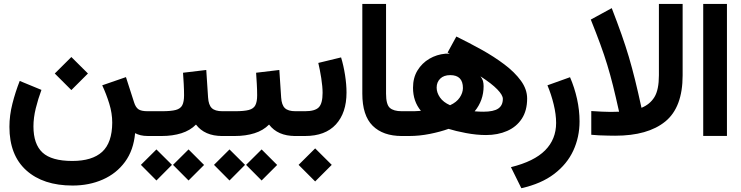

<svg xmlns="http://www.w3.org/2000/svg" viewBox="-20 -697 3798 984"><path d="M260.7 -320.3 345.7 -404.8 430.7 -320.3 345.7 -235.4ZM555.2 -68.4Q555.2 -116.7 540 -165.8Q524.9 -214.8 503.9 -259.8L625.5 -301.8L667 -172.9Q674.8 -147.5 689.2 -137.2Q703.6 -127 736.3 -127H755.9V0H738.3Q716.8 0 700.9 -3.9Q685.1 -7.8 672.4 -14.6Q664.6 72.8 620.6 132.6Q576.7 192.4 506.8 223.1Q437 253.9 352.1 253.9Q201.2 253.9 114.7 176Q28.3 98.1 28.3 -46.9Q28.3 -105.5 43.5 -165.3Q58.6 -225.1 81.1 -282.2L192.4 -236.3Q175.3 -190.4 163.3 -141.8Q151.4 -93.3 151.4 -49.3Q151.4 42 198 85Q244.6 127.9 350.6 127.9Q452.6 127.9 503.7 81.1Q554.7 34.2 555.2 -68.4Z M1130.4 0H1118.7Q1028.8 0 984.4 -58.6Q954.6 -28.3 909.7 -14.2Q864.7 0 809.1 0H736.3V-127H810.1Q856.4 -127 880.9 -133.5Q905.3 -140.1 914.3 -158Q923.3 -175.8 923.3 -208.5Q923.3 -236.8 921.6 -267.1Q919.9 -297.4 918 -324.2L1037.1 -338.4L1046.4 -197.3Q1048.8 -159.2 1065.4 -143.1Q1082 -127 1119.6 -127H1130.4ZM866.7 147.9 946.3 68.8 1025.9 148.4 946.3 228ZM702.1 147.9 781.7 68.8 861.3 147.9 781.7 228Z M1504.9 0H1493.2Q1403.3 0 1358.9 -58.6Q1329.1 -28.3 1284.2 -14.2Q1239.3 0 1183.6 0H1110.8V-127H1184.6Q1231 -127 1255.4 -133.5Q1279.8 -140.1 1288.8 -158Q1297.9 -175.8 1297.9 -208.5Q1297.9 -236.8 1296.1 -267.1Q1294.4 -297.4 1292.5 -324.2L1411.6 -338.4L1420.9 -197.3Q1423.3 -159.2 1439.9 -143.1Q1456.5 -127 1494.1 -127H1504.9ZM1241.2 147.9 1320.8 68.8 1400.4 148.4 1320.8 228ZM1076.7 147.9 1156.2 68.8 1235.8 147.9 1156.2 228Z M1755.9 -222.7Q1755.9 -118.7 1701.4 -59.3Q1647 0 1543.5 0H1484.9V-127H1543.5Q1593.8 -127 1613.5 -146.7Q1633.3 -166.5 1633.3 -221.2Q1633.3 -252.4 1626.5 -296.1Q1619.6 -339.8 1611.3 -374.5L1728 -402.8Q1740.7 -361.3 1748.3 -312.7Q1755.9 -264.2 1755.9 -222.7ZM1510.3 147.9 1595.2 63.5 1680.2 147.9 1595.2 232.9Z M2051.3 0H2039.1Q1942.9 0 1889.9 -52.5Q1836.9 -105 1836.9 -217.3V-676.8H1958.5V-216.8Q1958.5 -161.6 1977.8 -144.3Q1997.1 -127 2039.1 -127H2051.3Z M2318.8 -509.8Q2383.8 -478 2448 -442.4Q2512.2 -406.7 2565.2 -366.7Q2618.2 -326.7 2649.9 -283Q2681.6 -239.3 2681.6 -191.9Q2681.6 -130.4 2654.3 -88.6Q2627 -46.9 2579.1 -25.9Q2531.2 -4.9 2470.7 -4.9Q2422.4 -4.9 2368.2 -15.1Q2314 -25.4 2278.8 -36.6Q2236.8 -21.5 2182.9 -10.7Q2128.9 0 2078.1 0H2031.7V-127H2072.3Q2091.8 -127 2106.9 -127.2Q2122.1 -127.4 2137.2 -128.9Q2096.7 -177.7 2096.7 -247.1Q2096.7 -298.3 2119.6 -335.9Q2142.6 -373.5 2180.4 -395.8Q2218.3 -418 2263.2 -421.9Q2274.9 -422.4 2285.2 -421.4L2273.9 -427.7ZM2286.6 -157.7Q2319.8 -172.9 2335.9 -196.8Q2352.1 -220.7 2352.5 -245.6Q2352.5 -312 2287.6 -312Q2254.4 -312 2236.1 -293.9Q2217.8 -275.9 2217.8 -248Q2217.8 -222.2 2234.9 -197.5Q2252 -172.9 2286.6 -157.7ZM2442.4 -305.7Q2451.7 -293.9 2455.1 -282.2Q2458.5 -270.5 2458.5 -255.4Q2458.5 -182.1 2412.6 -126.5Q2423.8 -125.5 2435.8 -125Q2447.8 -124.5 2457 -124.5Q2509.8 -124.5 2533.4 -140.6Q2557.1 -156.7 2557.1 -190.4Q2557.1 -209.5 2528.6 -239Q2500 -268.6 2442.4 -305.7Z M2901.4 -301.3Q2924.3 -248.5 2937.3 -190.2Q2950.2 -131.8 2950.2 -74.7Q2950.2 5.4 2918.2 74.7Q2886.2 144 2820.3 194.3Q2754.4 244.6 2651.9 267.6L2598.6 159.7Q2717.3 130.4 2773.7 73.5Q2830.1 16.6 2830.1 -66.9Q2830.1 -110.8 2817.6 -162.1Q2805.2 -213.4 2785.6 -259.8Z M3152.8 -124.5Q3135.7 -201.2 3121.6 -258.1Q3107.4 -314.9 3092 -365.2Q3076.7 -415.5 3056.6 -470.2Q3036.6 -524.9 3007.8 -596.7L3115.2 -655.3Q3144.5 -579.6 3165.5 -520Q3186.5 -460.4 3202.9 -405.3Q3219.2 -350.1 3234.6 -287.8Q3250 -225.6 3267.6 -144.5Q3311 -162.1 3334 -199.5Q3356.9 -236.8 3356.9 -311.5V-676.8H3478.5V-311Q3478.5 -146.5 3389.2 -74Q3299.8 -1.5 3132.8 -1.5Q3118.7 -1.5 3096.2 -2Q3073.7 -2.4 3050.3 -3.4Q3026.9 -4.4 3010.3 -6.3V-127.9Q3035.2 -126 3064.2 -124.8Q3093.3 -123.5 3109.4 -123.5Q3128.4 -123.5 3152.8 -124.5Z M3584 -676.8H3705.6V-0.5H3584Z"/></svg>

Font: Vazir WOL-UI
Style: Bold-WOL-UI
Weight: 700
Designer: Saber Rastikerdar
Foundry: Saber Rastikerdar
Version: Version 30.1.0